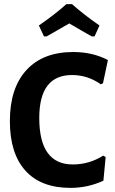

<svg xmlns="http://www.w3.org/2000/svg" viewBox="-20 -905 557 934"><path d="M194 -728 169 -781Q250 -837 303 -885H330Q390 -832 464 -781L440 -728H426Q416 -734 377 -756Q338 -778 317 -791Q304 -783 207 -728ZM336 -652Q430 -652 505 -613L481 -500L470 -495Q407 -540 330 -540Q171 -540 171 -331Q171 -105 334 -105Q414 -105 482 -148L494 -141L483 -26Q407 9 323 9Q179 9 103.5 -75Q28 -159 28 -316Q28 -476 108.5 -564Q189 -652 336 -652Z"/></svg>

Font: Alegreya Sans SC
Style: Bold
Weight: 700
Designer: Juan Pablo del Peral
Foundry: Huerta Tipografica
Version: Version 2.007